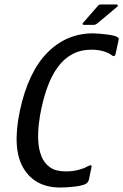

<svg xmlns="http://www.w3.org/2000/svg" viewBox="-20 -829 551 858"><path d="M377 -25Q373 -9 353 -3Q338 2 317.5 4.5Q297 7 278.5 8Q260 9 250 9Q136 9 84.5 -78Q33 -165 69 -335Q106 -507 191.5 -593.5Q277 -680 396 -680Q406 -680 424 -678.5Q442 -677 461.5 -674.5Q481 -672 494 -668Q503 -665 507.5 -661Q512 -657 510 -650L497 -590Q493 -570 477 -584Q463 -594 440 -600.5Q417 -607 389 -607Q340 -607 302.5 -586.5Q265 -566 238.5 -529.5Q212 -493 194.5 -446.5Q177 -400 166 -349Q158 -314 153.5 -275Q149 -236 151 -198.5Q153 -161 165.5 -130Q178 -99 204 -81Q230 -63 274 -63Q303 -63 329 -69.5Q355 -76 368 -84Q383 -92 387 -90.5Q391 -89 388 -78ZM400 -718H355Q349 -718 349 -721.5Q349 -725 353 -729L415 -800Q419 -805 422 -807Q425 -809 432 -809H501Q504 -809 506 -805.5Q508 -802 505 -800L417 -726Q412 -723 408.5 -720.5Q405 -718 400 -718Z"/></svg>

Font: Glory Thin Medium
Style: Italic
Weight: 500
Italic angle: -12°
Version: Version 1.011